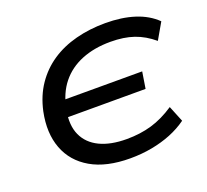

<svg xmlns="http://www.w3.org/2000/svg" viewBox="-123 -864 1102 1023"><g transform="rotate(-20 427.5 -352.5)"><path d="M450 9Q315 9 228.5 -41Q142 -91 108.5 -180Q75 -269 99 -385Q117 -468 159 -529.5Q201 -591 262 -632Q323 -673 401.5 -693.5Q480 -714 569 -714Q662 -714 734 -691Q806 -668 854 -621L801 -529Q750 -572 693.5 -591.5Q637 -611 561 -611Q469 -611 397.5 -582Q326 -553 280.5 -496.5Q235 -440 219 -357L202 -405H667L652 -311H183L217 -350Q202 -266 228 -209.5Q254 -153 315 -123.5Q376 -94 467 -94Q544 -94 609 -113Q674 -132 740 -176L777 -85Q734 -54 683 -33.5Q632 -13 573.5 -2Q515 9 450 9Z"/></g></svg>

Font: Nunito Sans 10pt Expanded SemiBold
Style: Italic
Weight: 600
Width: 7
Italic angle: -9°
Designer: Vernon Adams
Foundry: Vernon Adams
Version: Version 3.101;gftools[0.9.27]